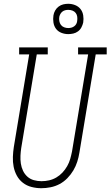

<svg xmlns="http://www.w3.org/2000/svg" viewBox="-20 -985 583 1013"><path d="M198 8Q172 8 146.5 1.5Q121 -5 101 -20.5Q81 -36 69 -58Q57 -80 52 -105Q47 -130 48 -157Q49 -184 53 -210L134 -698H81V-735H232V-698H174L92 -204Q89 -184 88 -163Q87 -142 90 -122Q93 -102 101.5 -84Q110 -66 124.5 -53Q139 -40 158.5 -34.5Q178 -29 199 -29Q219 -29 239 -33.5Q259 -38 277 -48.5Q295 -59 309.5 -74.5Q324 -90 334.5 -108.5Q345 -127 350.5 -146.5Q356 -166 360 -186L445 -698H392V-735H543V-698H485L399 -180Q395 -155 387.5 -131.5Q380 -108 367 -86Q354 -64 335.5 -45Q317 -26 294.5 -14Q272 -2 247 3Q222 8 198 8ZM340 -805Q321 -805 303.5 -812Q286 -819 275.5 -833Q265 -847 262 -866Q259 -885 262 -904Q264 -917 271 -929.5Q278 -942 289.5 -950.5Q301 -959 314 -962Q327 -965 340 -965Q359 -965 376.5 -958Q394 -951 405 -937Q416 -923 419 -904Q422 -885 419 -866Q416 -853 409.5 -840.5Q403 -828 391.5 -819.5Q380 -811 366.5 -808Q353 -805 340 -805ZM340 -837Q348 -837 356 -839Q364 -841 371 -846Q378 -851 382 -858Q386 -865 387 -873Q389 -885 387.5 -896.5Q386 -908 379.5 -916.5Q373 -925 362.5 -929Q352 -933 340 -933Q332 -933 324 -931Q316 -929 309.5 -924Q303 -919 299 -912Q295 -905 293 -897Q291 -885 293 -873.5Q295 -862 301.5 -853.5Q308 -845 318.5 -841Q329 -837 340 -837Z"/></svg>

Font: Iosevka Slab XLtObl
Style: Regular
Weight: 200
Italic angle: -9°
Monospace: yes
Designer: Belleve Invis
Foundry: Belleve Invis
Version: Version 11.1.1; ttfautohint (v1.8.3)